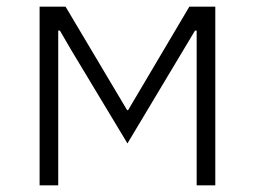

<svg xmlns="http://www.w3.org/2000/svg" viewBox="-20 -557 765 577"><path d="M155 0H99V-537H177L362 -226H365L549 -537H627V0H571V-465H566L363 -126L195 -405L160 -465H155Z"/></svg>

Font: IBM Plex Sans JP Light
Style: Regular
Weight: 300
Designer: Mike Abbink; Paul van der Laan; Pieter van Rosmalen; Wujin Sim; Yejin Wi; Jinhee Kim; Boomi Park; Yona Kim; Kichan Ma
Foundry: Sandoll Inc.
Version: Version 1.002